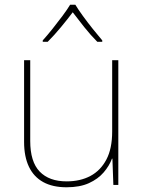

<svg xmlns="http://www.w3.org/2000/svg" viewBox="-20 -783 613 813"><path d="M481 -528V0H460L456 -111H454Q443 -81 419 -53Q395 -25 356.5 -7.5Q318 10 262 10Q203 10 163 -12Q123 -34 102.5 -77Q82 -120 82 -182V-528H108V-186Q108 -98 148 -56.5Q188 -15 262 -15Q320 -15 363 -38Q406 -61 430.5 -107.5Q455 -154 455 -226V-528ZM299 -763Q311 -743 331 -715.5Q351 -688 373 -660.5Q395 -633 413 -612V-606H392Q364 -634 336.5 -668.5Q309 -703 288 -731Q267 -703 238.5 -668.5Q210 -634 182 -606H161V-612Q180 -633 202 -660.5Q224 -688 244.5 -715.5Q265 -743 277 -763Z"/></svg>

Font: Noto Sans Hebrew Thin
Style: Regular
Weight: 250
Designer: Monotype Design Team
Foundry: Monotype Imaging Inc.
Version: Version 2.003